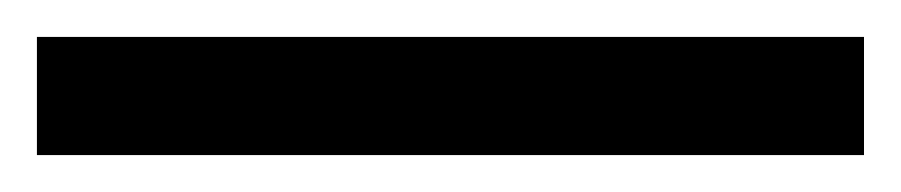

<svg xmlns="http://www.w3.org/2000/svg" viewBox="-22 70 488 104"><path d="M446 154H-2V90H446Z"/></svg>

Font: sinhala115
Style: Regular
Weight: 400
Designer: Jelle Bosma - Monotype Design Team
Foundry: Monotype Imaging Inc.
Version: Version 2.006